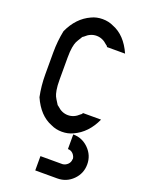

<svg xmlns="http://www.w3.org/2000/svg" viewBox="-208 -938 1029 1367"><g transform="rotate(20 306.0 -254.5)"><path d="M406.7 225Q428.3 223.3 445.4 207.1Q462.5 190.8 462.5 166.7H464.2Q462.5 145 446.7 127.9Q430.8 110.8 406.7 110.8V0Q475 0 524.2 49.2Q573.3 98.3 573.3 166.7Q573.3 235.8 524.6 284.6Q475.8 333.3 406.7 333.3H240V225ZM406.7 -8.3Q369.2 10 323.3 10Q277.5 10 240 -8.3Q144.2 -45 90 -166.7Q73.3 -248.3 73.3 -333.3V-500Q73.3 -585 90 -666.7Q141.7 -780.8 240 -825Q277.5 -843.3 323.3 -843.3Q369.2 -843.3 406.7 -825Q502.5 -788.3 556.7 -666.7H420Q416.7 -675.8 406.7 -680.8Q369.2 -716.7 323.3 -716.7Q277.5 -716.7 240 -680.8Q228.3 -675 225.8 -666.7Q205.8 -635.8 199.2 -621.7Q192.5 -607.5 187.1 -577.9Q181.7 -548.3 181.7 -500V-333.3Q181.7 -285 187.1 -255.4Q192.5 -225.8 199.2 -211.7Q205.8 -197.5 225.8 -166.7Q229.2 -157.5 240 -151.7Q277.5 -115.8 323.3 -115.8Q369.2 -115.8 406.7 -151.7Q416.7 -156.7 420 -166.7H556.7Q505 -52.5 406.7 -8.3Z"/></g></svg>

Font: 0xA000
Style: Bold
Weight: 700
Version: Version 0.1